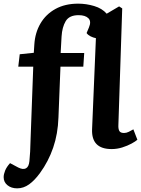

<svg xmlns="http://www.w3.org/2000/svg" viewBox="-68 -802 772 1051"><path d="M26 229Q-6 229 -27 212Q-48 195 -48 168Q-48 152 -40 132Q-32 112 -13 91L32 115Q58 128 74 119.5Q90 111 93 80Q96 50 97 28Q98 6 99 -29L114 -437H32L40 -505L117 -513L120 -559Q124 -623 153.5 -673.5Q183 -724 235.5 -753Q288 -782 360 -782Q404 -782 447.5 -769Q491 -756 516 -727L584 -767L601 -756L580 -117Q579 -97 585 -85.5Q591 -74 611 -74Q624 -74 637 -80.5Q650 -87 662 -94L684 -37Q674 -28 652 -16Q630 -4 601.5 5Q573 14 543 14Q432 14 436 -94L457 -593Q442 -596 428 -603Q414 -610 406 -621L419 -652Q433 -685 416 -702Q399 -719 362 -719Q311 -719 291.5 -686Q272 -653 269 -602L264 -512H393L388 -437H263L252 -159Q249 -69 223 6.5Q197 82 151 145Q122 185 91.5 207Q61 229 26 229Z"/></svg>

Font: Literata 12pt
Style: Bold Italic
Weight: 700
Italic angle: -2°
Designer: Latin by Veronika Burian and Jose Scaglione. Greek by Irene Vlachou. Cyrillic by Vera Evstafieva
Foundry: TypeTogether
Version: Version 3.002